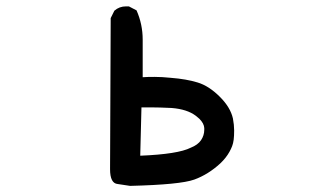

<svg xmlns="http://www.w3.org/2000/svg" viewBox="-20 -572 1040 609"><path d="M379.9 -551.8Q382.8 -551.8 388.7 -551.8L413.1 -539.1Q432.6 -495.1 432.6 -446.3V-327.1Q446.3 -328.1 470.2 -328.1Q494.1 -328.1 521.5 -325.2Q571.3 -321.3 606.4 -310.5Q642.6 -299.8 677.7 -264.6Q710.9 -231.4 718.8 -196.3Q722.7 -175.8 722.7 -158.2Q722.7 -140.6 721.2 -128.9Q719.7 -117.2 716.3 -108.4Q712.9 -99.6 708 -90.8Q697.3 -71.3 678.7 -53.7Q640.6 -18.6 596.2 -2.4Q551.8 13.7 392.6 17.6Q369.1 13.7 353.5 11.7Q329.1 9.8 329.1 -35.2L331.1 -514.6L342.8 -538.1Q358.4 -551.8 379.9 -551.8ZM627.9 -160.2Q627.9 -163.1 627.9 -166Q627 -180.7 612.3 -195.3L600.6 -205.1Q573.2 -225.6 524.4 -229.5Q484.4 -231.4 460 -231.4Q435.5 -231.4 428.7 -231.4L424.8 -78.1Q544.9 -83 585 -103.5Q607.4 -112.3 617.7 -127.4Q627.9 -142.6 627.9 -160.2Z"/></svg>

Font: JasonHandwriting2
Style: SemiBold
Weight: 600
Version: Version 1.04.7